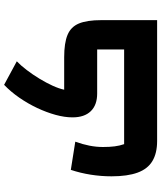

<svg xmlns="http://www.w3.org/2000/svg" viewBox="54 -828 775 922"><g transform="rotate(-90 441.0 -367.5)"><path d="M224.4 0Q165.8 0 128 -22.7Q90.2 -45.3 72.5 -93.9Q54.8 -142.4 54.8 -218.9Q54.8 -269.2 62.7 -319.1Q70.6 -369 85.8 -414.4L221.1 -393Q208.4 -357.6 202 -324.9Q195.6 -292.2 195.6 -260Q195.6 -228.1 198.7 -203.8Q201.8 -179.6 209.3 -158.4H664V-287.9H452.4Q397.3 -287.9 367.6 -318.5Q337.9 -349.2 337.9 -406.4Q337.9 -443.9 349.9 -487.6Q361.9 -531.2 383.1 -576.3Q404.4 -621.3 432.8 -662.3Q461.2 -703.3 494.2 -734.8L607.1 -673.8Q586.7 -654.4 565 -625.8Q543.2 -597.3 523.6 -564.9Q504 -532.6 489.9 -501.8Q475.9 -471 470.7 -446.3H626.4Q695.2 -446.3 733.9 -430.2Q772.6 -414.2 788.7 -375.5Q804.8 -336.8 804.8 -267.9V0Z"/></g></svg>

Font: Changa
Style: Regular
Weight: 400
Designer: Eduardo Rodriguez Tunni
Foundry: Eduardo Rodriguez Tunni
Version: Version 3.003